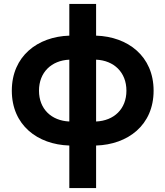

<svg xmlns="http://www.w3.org/2000/svg" viewBox="-20 -730 840 975"><path d="M332 225H468V9C629 4 760 -94 760 -269.5C760 -445 629 -544 468 -549V-710H332V-549C171 -544 40 -445 40 -269.5C40 -94 171 4 332 9ZM468 -427C558.5 -423 622 -363 622 -269.5C622 -176 558.5 -117 468 -113ZM332 -113C241.5 -117 178 -176 178 -269.5C178 -363 241.5 -423 332 -427Z"/></svg>

Font: Vela Sans ExtBd
Style: Regular
Weight: 800
Designer: Principal design: Mikhail Sharanda - project Manrope.
Design modification: Ravid Balaliev
Foundry: Mikhail Sharanda
Version: Version 1.001